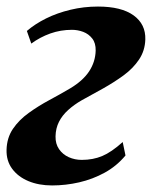

<svg xmlns="http://www.w3.org/2000/svg" viewBox="-21 -556 464 586"><path d="M138 10Q97.5 10 65.8 -3.2Q34 -16.5 16 -41Q-2 -65.5 -1 -99Q0 -135.5 18.5 -162.8Q37 -190 66.5 -211.2Q96 -232.5 129.5 -250.5Q163 -268.5 193.5 -286.5Q232 -309.5 251 -338.2Q270 -367 271 -401.5Q271.5 -424.5 260.5 -438.5Q249.5 -452.5 232.8 -458.8Q216 -465 198.5 -465Q164 -465 132.5 -453.8Q101 -442.5 74.5 -423L61 -461.5Q86 -483 119.8 -499.8Q153.5 -516.5 194 -526.2Q234.5 -536 278 -536Q349.5 -536 386.8 -509Q424 -482 422.5 -435.5Q421.5 -401.5 403.5 -374.5Q385.5 -347.5 356.5 -326.2Q327.5 -305 294 -286.2Q260.5 -267.5 228.5 -250Q205 -236.5 187 -220.2Q169 -204 159 -184.2Q149 -164.5 148.5 -140Q148 -117 159.2 -100.8Q170.5 -84.5 189 -76.2Q207.5 -68 228.5 -68Q263 -68 291 -79.8Q319 -91.5 353.5 -122.5L362 -81.5Q335 -49 298.5 -29Q262 -9 220.8 0.5Q179.5 10 138 10Z"/></svg>

Font: Merriweather 96pt ExtraBold
Style: Italic
Weight: 800
Italic angle: -7.8°
Version: Version 2.101